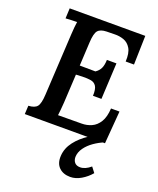

<svg xmlns="http://www.w3.org/2000/svg" viewBox="-172 -803 966 1172"><g transform="rotate(20 311.0 -217.0)"><path d="M565 -700 560 -512H506Q509 -568 491.5 -597Q474 -626 445.5 -636Q417 -646 387 -645L334 -644Q294 -643 278 -624Q262 -605 259 -546L251 -393L353 -392Q374 -406 384 -426.5Q394 -447 395 -482H457L445 -247H390Q392 -290 380 -309Q368 -328 345 -332Q322 -336 289 -335L248 -333L238 -148Q236 -121 234 -98.5Q232 -76 230 -63L383 -64Q417 -64 447 -77.5Q477 -91 497 -123.5Q517 -156 520 -212H575L558 0H37L40 -55Q81 -57 96.5 -76.5Q112 -96 115 -154L137 -553Q138 -578 140.5 -601Q143 -624 145 -637Q129 -637 106.5 -636Q84 -635 71 -634L74 -700ZM428 266Q382 266 355 239.5Q328 213 331 164Q334 114 367 71Q400 28 451.5 -4.5Q503 -37 559 -55L556 -5Q521 9 489.5 31Q458 53 438 81Q418 109 417 140Q417 162 429 176Q441 190 465 190Q498 190 533 160L559 194Q533 225 498 245.5Q463 266 428 266Z"/></g></svg>

Font: Lora SemiBold
Style: Italic
Weight: 600
Italic angle: -3°
Designer: Olga Karpushina, Alexei Vanyashin (Cyrillic)
Foundry: Cyreal
Version: Version 3.011; ttfautohint (v1.8.4.7-5d5b)